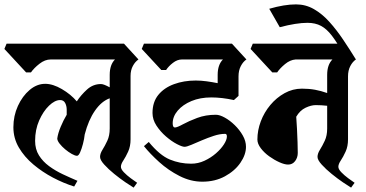

<svg xmlns="http://www.w3.org/2000/svg" viewBox="-38 -838 1670 875"><path d="M557 -203Q557 -171 546 -147Q535 -123 524 -106.5Q513 -90 513 -78Q513 -67 526.5 -53Q540 -39 557.5 -26Q575 -13 587 -5L571 17Q559 10 534 -7Q509 -24 482.5 -45.5Q456 -67 437 -88Q418 -109 418 -123Q418 -138 429 -155.5Q440 -173 451 -196.5Q462 -220 462 -252V-390Q425 -377 395 -334Q365 -291 348 -225Q346 -205 340 -182Q334 -159 327 -143.5Q320 -128 313 -128Q304 -128 289 -136.5Q274 -145 259 -157.5Q244 -170 233.5 -183.5Q223 -197 223 -207Q226 -230 238.5 -260Q251 -290 266 -315V-338Q266 -355 259 -368.5Q252 -382 236 -382Q212 -382 185.5 -356.5Q159 -331 140.5 -289Q122 -247 122 -196Q122 -158 139.5 -130Q157 -102 185.5 -81Q214 -60 248 -44Q282 -28 315 -14L300 12Q252 -3 203.5 -28.5Q155 -54 114 -88.5Q73 -123 48 -165.5Q23 -208 23 -258Q23 -310 43.5 -355Q64 -400 97 -428Q130 -456 168 -456Q203 -456 244 -432Q285 -408 312 -376Q331 -405 358.5 -430Q386 -455 422 -455Q429 -455 439 -451Q449 -447 462 -440V-497Q462 -543 486 -567H193Q167 -567 142 -547.5Q117 -528 103 -508H81L-18 -615L-8 -639H527L593 -567Q578 -557 567.5 -537.5Q557 -518 557 -492Z M854 -471Q878 -471 903.5 -467.5Q929 -464 954 -459V-497Q954 -543 978 -567H791Q770 -567 750 -551.5Q730 -536 719 -519H697L608 -615L618 -639H1019L1085 -567Q1070 -557 1059.5 -537Q1049 -517 1049 -490V-401L1028 -382Q973 -394 925 -394Q874 -394 834.5 -377.5Q795 -361 772 -334Q749 -307 749 -276Q749 -257 759 -257Q769 -257 795.5 -271.5Q822 -286 860.5 -300.5Q899 -315 946 -315Q963 -315 986.5 -302Q1010 -289 1032 -267.5Q1054 -246 1068.5 -220.5Q1083 -195 1083 -169Q1083 -133 1057.5 -96Q1032 -59 987 -34.5Q942 -10 884 -10Q831 -10 780 -36Q729 -62 687.5 -99.5Q646 -137 618 -172L640 -191Q690 -130 736 -111Q782 -92 833 -92Q865 -92 894 -105.5Q923 -119 946 -139Q969 -159 982.5 -180Q996 -201 996 -216Q996 -228 988 -228Q964 -228 936.5 -219Q909 -210 882 -198.5Q855 -187 834 -178Q813 -169 803 -169Q792 -169 768 -181.5Q744 -194 718.5 -216Q693 -238 675 -265.5Q657 -293 657 -323Q657 -373 683.5 -405.5Q710 -438 755 -454.5Q800 -471 854 -471Z M1548 -203Q1548 -171 1537 -147Q1526 -123 1515 -106.5Q1504 -90 1504 -78Q1504 -67 1517.5 -53Q1531 -39 1548.5 -26Q1566 -13 1578 -5L1562 17Q1550 10 1525 -7Q1500 -24 1473.5 -45.5Q1447 -67 1428 -88Q1409 -109 1409 -123Q1409 -138 1420 -155.5Q1431 -173 1442 -196.5Q1453 -220 1453 -252V-356Q1426 -359 1401 -359Q1380 -359 1354.5 -347Q1329 -335 1312 -306Q1314 -281 1315.5 -250Q1317 -219 1318 -190Q1319 -161 1319 -141Q1319 -120 1307 -104Q1295 -88 1275 -88Q1259 -88 1235.5 -98.5Q1212 -109 1189 -125.5Q1166 -142 1150.5 -162.5Q1135 -183 1135 -202Q1135 -244 1150.5 -285Q1166 -326 1194 -359.5Q1222 -393 1259 -413.5Q1296 -434 1338 -434Q1370 -434 1397.5 -429Q1425 -424 1453 -414V-497Q1453 -543 1477 -567H1309Q1284 -565 1261 -546Q1238 -527 1225 -508H1203L1104 -615L1114 -639H1518L1584 -567Q1569 -557 1558.5 -537Q1548 -517 1548 -490Z M1524 -598Q1497 -646 1474 -676Q1451 -706 1425 -720Q1399 -734 1363 -734Q1338 -734 1306.5 -729Q1275 -724 1237 -714L1189 -798Q1258 -818 1311 -818Q1355 -818 1392.5 -796.5Q1430 -775 1462.5 -739Q1495 -703 1525 -658.5Q1555 -614 1584 -567Z"/></svg>

Font: Jaini
Style: Regular
Weight: 400
Designer: Maithili Shingre, Girish Dalvi (Devanagari), Taresh Vohra (Latin)
Foundry: Ek Type
Version: Version 2.000; ttfautohint (v1.8.4.7-5d5b)